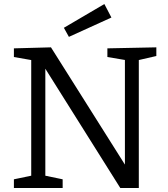

<svg xmlns="http://www.w3.org/2000/svg" viewBox="-20 -933 832 953"><path d="M513 -693 756 -698V-655L656 -632L669 -651V0H577L193 -611L205 -612V-46L190 -64L291 -43V0H49V-43L150 -64L135 -46V-651L146 -633L49 -650V-693L233 -698L612 -97L600 -96V-651L614 -633L513 -650ZM322 -750 297 -795 498 -913 533 -846Z"/></svg>

Font: Bitter Thin
Style: Regular
Weight: 400
Version: Version 3.021